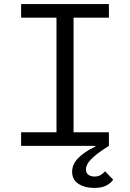

<svg xmlns="http://www.w3.org/2000/svg" viewBox="-20 -718 640 945"><path d="M84 -67H258V-631H84V-698H516V-631H342V-67H516V0Q465 32 441 54Q417 76 410 90Q403 104 403 114Q403 135 416 143Q429 151 445 151Q462 151 474.5 144Q487 137 497 125L537 166Q527 182 504.5 194.5Q482 207 444 207Q398 207 366.5 187Q335 167 335 127Q335 91 364.5 60.5Q394 30 450 3L449 0H84Z"/></svg>

Font: Lilex Nerd Font
Style: Regular
Weight: 400
Designer: Mike Abbink, Paul van der Laan, Pieter van Rosmalen, Mikhael Khrustik
Foundry: Mikhael Khrustik
Version: Version 2.400; ttfautohint (v1.8.4.7-5d5b);Nerd Fonts 3.3.0